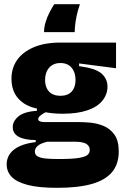

<svg xmlns="http://www.w3.org/2000/svg" viewBox="-20 -734 606 920"><path d="M254 166Q165 166 112 152Q59 138 35.5 113Q12 88 12 54Q12 10 47.5 -17.5Q83 -45 151 -53V-63Q99 -63 70 -78.5Q41 -94 41 -125Q41 -153 68 -176Q95 -199 157 -203V-214Q101 -225 68 -261.5Q35 -298 35 -357Q35 -408 62 -446.5Q89 -485 141.5 -507.5Q194 -530 270 -530H536V-407L359 -430V-417Q437 -407 466 -382Q495 -357 495 -319Q495 -282 471 -252Q447 -222 399 -205.5Q351 -189 280 -189Q261 -189 241 -190.5Q221 -192 198 -196Q181 -187 172 -179Q163 -171 163 -163Q163 -158 167 -155Q171 -152 179 -150.5Q187 -149 198 -149H358Q379 -149 410.5 -146.5Q442 -144 474 -131.5Q506 -119 527.5 -90Q549 -61 549 -8Q549 52 517 90.5Q485 129 420 147.5Q355 166 254 166ZM260 28Q324 28 356 23Q388 18 399 8.5Q410 -1 410 -14Q410 -29 402 -37.5Q394 -46 382.5 -49.5Q371 -53 359.5 -54Q348 -55 341 -55H207Q174 -47 160.5 -35Q147 -23 147 -8Q147 8 160.5 15.5Q174 23 199 25.5Q224 28 260 28ZM270 -275Q305 -275 323.5 -295.5Q342 -316 342 -351Q342 -387 323 -409.5Q304 -432 270 -432Q235 -432 215.5 -409.5Q196 -387 196 -351Q196 -328 204.5 -310.5Q213 -293 229.5 -284Q246 -275 270 -275ZM363 -714Q352 -682 347 -657Q342 -632 340 -613Q338 -594 338 -580H191Q191 -603 198.5 -628Q206 -653 218 -676Q230 -699 240 -714Z"/></svg>

Font: Bricolage Grotesque 72pt ExtraBold
Style: Regular
Weight: 800
Designer: Mathieu Triay
Foundry: Atelier Triay
Version: Version 1.001;gftools[0.9.33.dev8+g029e19f]